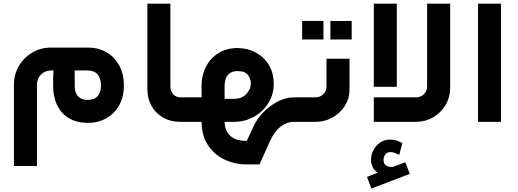

<svg xmlns="http://www.w3.org/2000/svg" viewBox="-20 -686 2919 1081"><path d="M188 -210.5Q188 -231.6 198.4 -249.8Q208.8 -267.9 226.9 -278.5Q245 -289.1 266.6 -289.1H281.4Q279 -255.6 279 -206.7Q278.6 -142.1 301.5 -94.3Q324.3 -46.6 368.4 -20.4Q412.6 5.8 474.5 5.8Q533.5 5.8 579.8 -20.7Q626.2 -47.3 652.1 -95.4Q678.1 -143.5 677.6 -206.3Q677.5 -267.4 652 -315.9Q626.5 -364.4 580.3 -391.2Q534.1 -418.1 474.9 -418.1H266.6Q209.7 -418.1 161.9 -390.1Q114.2 -362.1 86.3 -314.5Q58.5 -266.9 58.5 -210.5V248.6H188ZM548.5 -206.3Q548.6 -172 536.3 -153.7Q524.1 -135.4 508 -129.3Q491.9 -123.2 474.5 -123.2Q447.9 -123.2 431.3 -134.1Q414.7 -144.9 407.4 -163.6Q400.2 -182.4 400.6 -205.9V-289.1H474.5Q513.5 -288.2 531 -265Q548.4 -241.7 548.5 -206.3Z M1041.9 -137.9H996.7Q979.6 -137.9 966.5 -145.9Q953.4 -154 946.3 -168.3Q939.3 -182.6 939.3 -199.6V-665.5H809.7V-182.5Q809.7 -132.9 832.1 -91.4Q854.5 -49.9 897 -24.9Q939.5 0 996.7 0H1041.9Z M1244.4 -202.6Q1244.7 -243.8 1264.1 -265.3Q1283.4 -286.7 1317.5 -285.8Q1360.2 -285.5 1376.1 -263.6Q1392.1 -241.8 1392.1 -217.5Q1392.5 -184.9 1367.2 -157.2Q1341.8 -129.5 1297.1 -129.5H1244.7ZM1041.8 0H1115.2Q1115.2 78.3 1151.3 132.1Q1187.4 185.8 1245.3 212.9Q1303.2 240 1369.6 239.6H1441.2L1498.2 112.3Q1524.1 54.8 1559.7 27.4Q1595.3 0 1634.7 0H1637.3V-137.9H1634.7Q1587.4 -137.9 1541.5 -113.3Q1495.7 -88.7 1460.5 -51.3Q1425.4 -14 1408.2 23.9L1369.6 106.9Q1324.4 107.9 1296.5 92.7Q1268.6 77.5 1256.7 53.2Q1244.7 28.9 1244.7 0H1297.1Q1360.2 0 1412 -29.7Q1463.8 -59.3 1493.1 -109.4Q1522.5 -159.5 1521.2 -218.3Q1520.8 -273.8 1494.7 -318.4Q1468.6 -363.1 1422.5 -388.8Q1376.5 -414.6 1319.5 -415.4Q1259.7 -416.2 1213.2 -388.9Q1166.8 -361.7 1141 -312.9Q1115.2 -264 1114.8 -202.6L1115.2 -137.9H1041.8Q1022.8 -121.1 1015.9 -95Q1009 -68.9 1015.9 -42.8Q1022.8 -16.7 1041.8 0Z M1637.4 0H1756.6Q1808.5 0 1852.4 -24.6Q1896.4 -49.1 1922.1 -90.8Q1947.9 -132.5 1947.9 -182.5V-355.4H1818.3V-199.6Q1818.3 -182.6 1810.1 -168.5Q1801.8 -154.4 1787.7 -146.1Q1773.6 -137.9 1756.6 -137.9H1637.4Q1618.4 -121.1 1611.5 -95Q1604.6 -68.9 1611.5 -42.8Q1618.4 -16.7 1637.4 0ZM1801.1 -463.7Q1801.1 -495.5 1801.1 -516.3Q1801.1 -537.1 1801.1 -568.1Q1772.8 -568.1 1755.6 -568.1Q1738.3 -568.1 1719.3 -568.1Q1704.7 -568.1 1681.2 -568.1Q1681.2 -537.1 1681.2 -516.3Q1681.2 -495.5 1681.2 -463.7Q1681.2 -463.7 1703.3 -463.7Q1725.4 -463.7 1762.2 -463.7Q1762.2 -463.7 1801.1 -463.7ZM1960.1 -463.7Q1960.1 -495.5 1960.1 -516.3Q1960.1 -537.2 1960.1 -568.2Q1931.9 -567.8 1914.5 -567.8Q1897.2 -567.8 1878.2 -567.8Q1863.7 -568.2 1840.2 -568.2Q1840.2 -537.2 1840.2 -516.3Q1840.2 -495.5 1840.2 -463.7Q1840.2 -463.7 1862.2 -463.7Q1884.3 -463.7 1921.1 -463.7Q1921.1 -463.7 1960.1 -463.7Z M2214.1 -197.4V-665.5H2084.6V-197.4ZM2084.6 -137.9V0H2322.9Q2374.9 0 2419 -25.7Q2463.2 -51.5 2488.9 -95.2Q2514.6 -138.9 2514.6 -190.5V-665.5H2384.7V-199.6Q2384.7 -182.6 2376.4 -168.5Q2368.2 -154.4 2353.9 -146.1Q2339.5 -137.9 2322.9 -137.9ZM2071 375.5 2287.2 293.1 2261.9 227.5 2193.5 253.2Q2170 256.3 2154.5 246.3Q2139 236.2 2139.4 213.6Q2139.4 197.6 2149.4 184Q2159.3 170.4 2176.1 170.4Q2188 170 2198.6 173.4Q2209.2 176.8 2223.3 183.4Q2224.6 184.3 2225.6 184.8Q2227 185.3 2227.9 185.8L2245.3 119.9Q2226 109 2210.5 104.4Q2195 99.8 2176.1 99.8Q2144.8 99.8 2120.5 116.4Q2096.1 132.9 2082.5 159.2Q2068.9 185.4 2068.9 213.6Q2068.9 235.2 2078.6 255.2Q2088.2 275.2 2106.4 286.4L2046.2 309.9Z M2671.4 0H2800.9V-665.5H2671.4Z"/></svg>

Font: Arad-FD-VF Thin
Style: Regular
Weight: 100
Designer: Mohammad Darvishi
Version: Version 1.010;September 21, 2024;FontCreator 15.0.0.2992 64-